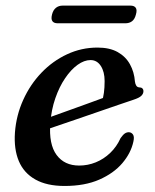

<svg xmlns="http://www.w3.org/2000/svg" viewBox="-20 -636 538 668"><path d="M95 -207Q95 -207 113.2 -213.8Q131.5 -220.5 161 -231Q190.5 -241.5 224.5 -253.8Q258.5 -266 291 -277.8Q323.5 -289.5 347.5 -298.5L334.5 -282Q339 -295.5 341.5 -313Q344 -330.5 344 -354Q344 -386 330.8 -406.5Q317.5 -427 295 -427Q273 -427 250 -410.5Q227 -394 206.8 -364.2Q186.5 -334.5 172.5 -294.2Q158.5 -254 155 -207Q149.5 -134 176.8 -97Q204 -60 255.5 -60Q285.5 -60 313.2 -71.2Q341 -82.5 363.5 -104Q386 -125.5 399.5 -155.5Q408 -167.5 414.5 -171.8Q421 -176 428.5 -176Q437.5 -175.5 442.8 -167.8Q448 -160 444 -143Q435.5 -103.5 405.5 -68.2Q375.5 -33 325.2 -11Q275 11 204.5 11Q143 11 103 -11.5Q63 -34 45.5 -75.5Q28 -117 32 -175Q36.5 -235 60.8 -288.5Q85 -342 124.2 -383Q163.5 -424 213.5 -447.2Q263.5 -470.5 319.5 -470.5Q361.5 -470.5 389.5 -454.8Q417.5 -439 432.2 -412.2Q447 -385.5 449.5 -352Q450.5 -344 454 -338.2Q457.5 -332.5 464.5 -332Q471.5 -332 475.2 -328.5Q479 -325 479 -318.5Q479 -310 471.8 -302.8Q464.5 -295.5 444.5 -289Q424 -282 390.8 -270.8Q357.5 -259.5 318.8 -246Q280 -232.5 241 -219.2Q202 -206 170 -195Q138 -184 118.5 -177.2Q99 -170.5 99 -170.5ZM161 -585.5Q165 -601.5 174.8 -609Q184.5 -616.5 198 -616.5H433.5Q447 -616.5 452.2 -609Q457.5 -601.5 453 -586Q449 -569.5 439.5 -562.2Q430 -555 416.5 -555H180.5Q167.5 -555 162.2 -562.5Q157 -570 161 -585.5Z"/></svg>

Font: Fraunces Medium
Style: Italic
Weight: 500
Italic angle: -16°
Version: Version 1.000;[b76b70a41]